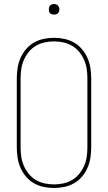

<svg xmlns="http://www.w3.org/2000/svg" viewBox="-20 -932 540 960"><path d="M250 8Q224 8 198 2.5Q172 -3 149.5 -16Q127 -29 110 -49Q93 -69 82.5 -93Q72 -117 68 -143Q64 -169 64 -195V-540Q64 -566 68 -592Q72 -618 82.5 -642Q93 -666 110 -686Q127 -706 149.5 -719Q172 -732 198 -737.5Q224 -743 250 -743Q276 -743 302 -737.5Q328 -732 350.5 -719Q373 -706 390 -686Q407 -666 417.5 -642Q428 -618 432 -592Q436 -566 436 -540V-195Q436 -169 432 -143Q428 -117 417.5 -93Q407 -69 390 -49Q373 -29 350.5 -16Q328 -3 302 2.5Q276 8 250 8ZM250 -10Q274 -10 297 -15Q320 -20 340.5 -32Q361 -44 376 -62.5Q391 -81 400.5 -102.5Q410 -124 413.5 -147.5Q417 -171 417 -195V-540Q417 -564 413.5 -587.5Q410 -611 400.5 -632.5Q391 -654 376 -672.5Q361 -691 340.5 -703Q320 -715 297 -720Q274 -725 250 -725Q226 -725 203 -720Q180 -715 159.5 -703Q139 -691 124 -672.5Q109 -654 99.5 -632.5Q90 -611 86.5 -587.5Q83 -564 83 -540V-195Q83 -171 86.5 -147.5Q90 -124 99.5 -102.5Q109 -81 124 -62.5Q139 -44 159.5 -32Q180 -20 203 -15Q226 -10 250 -10ZM250 -859Q245 -859 239.5 -860.5Q234 -862 230.5 -865.5Q227 -869 225.5 -874.5Q224 -880 224 -885Q224 -890 225.5 -895.5Q227 -901 230.5 -904.5Q234 -908 239.5 -910Q245 -912 250 -912Q255 -912 260.5 -910Q266 -908 269.5 -904.5Q273 -901 275 -895.5Q277 -890 277 -885Q277 -880 275 -874.5Q273 -869 269.5 -865.5Q266 -862 260.5 -860.5Q255 -859 250 -859Z"/></svg>

Font: Iosevka Thin
Style: Regular
Weight: 100
Monospace: yes
Designer: Belleve Invis
Foundry: Belleve Invis
Version: Version 32.5.0; ttfautohint (v1.8.4)